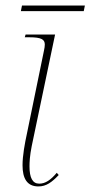

<svg xmlns="http://www.w3.org/2000/svg" viewBox="-20 -660 325 690"><path d="M55 -620H281L285 -640H59ZM118 10C147 10 167 -6 191 -31L184 -39C162 -13 143 0 121 0C97 0 86 -21 86 -62C86 -77 87 -100 94 -135L178 -536H72L69 -526H86C129 -526 141 -518 141 -500C141 -494 140 -487 138 -478L77 -181C69 -144 61 -101 61 -66C61 -19 77 10 118 10Z"/></svg>

Font: Noto Serif Display Condensed Thin
Style: Italic
Weight: 100
Width: 3
Italic angle: -12°
Designer: Monotype Design Team
Foundry: Monotype Imaging Inc.
Version: Version 2.009